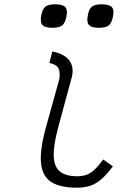

<svg xmlns="http://www.w3.org/2000/svg" viewBox="-20 -857 640 891"><path d="M336 14Q260 14 218.5 -12Q177 -38 170.5 -98.5Q164 -159 192 -262L255 -489Q260 -517 252.5 -537Q245 -557 209 -565L223 -618Q276 -608 300 -578.5Q324 -549 314 -502L249 -262Q227 -178 229.5 -129.5Q232 -81 259.5 -60Q287 -39 338 -39Q363 -39 382 -46Q401 -53 419 -70Q437 -87 459 -117L504 -85Q476 -48 451 -26Q426 -4 399 5Q372 14 336 14ZM439 -728Q404 -728 392.5 -741.5Q381 -755 388 -788Q393 -816 407 -826.5Q421 -837 452 -837Q487 -837 499 -824Q511 -811 504 -779Q498 -749 484 -738.5Q470 -728 439 -728ZM223 -728Q188 -728 176.5 -741.5Q165 -755 172 -788Q177 -816 191 -826.5Q205 -837 236 -837Q271 -837 283 -824Q295 -811 288 -779Q282 -749 268 -738.5Q254 -728 223 -728Z"/></svg>

Font: Victor Mono Thin ExtraLight
Style: Italic
Weight: 250
Italic angle: -12°
Monospace: yes
Version: Version 1.561;gftools[0.9.30]